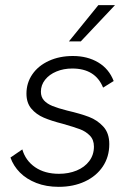

<svg xmlns="http://www.w3.org/2000/svg" viewBox="-20 -717 512 744"><path d="M20.5 -106.5 66.5 -138Q79 -94.5 116.2 -69Q153.5 -43.5 208.5 -43.5Q246 -43.5 277 -56.2Q308 -69 326 -93Q344 -117 344 -149Q344 -175.5 328 -191.8Q312 -208 290 -216.2Q268 -224.5 222.5 -237.5Q179 -248.5 149.8 -261Q120.5 -273.5 101.5 -296Q82.5 -318.5 82.5 -354Q82.5 -396 105.5 -429.2Q128.5 -462.5 169.5 -481.2Q210.5 -500 262.5 -500Q319 -500 360.8 -475Q402.5 -450 420.5 -403L379.5 -377.5Q349.5 -451.5 260 -451.5Q226.5 -451.5 198.8 -440Q171 -428.5 154.8 -408Q138.5 -387.5 138.5 -361.5Q138.5 -341.5 150.2 -328.2Q162 -315 183.5 -306.2Q205 -297.5 240.5 -288.5Q292 -276.5 324.8 -264Q357.5 -251.5 380.5 -226.2Q403.5 -201 403.5 -158.5Q403.5 -109.5 378.5 -72Q353.5 -34.5 309 -13.8Q264.5 7 207.5 7Q159 7 120.8 -8Q82.5 -23 57.2 -48.5Q32 -74 20.5 -106.5ZM361 -697H425.5L293 -556.5H247Z"/></svg>

Font: HK Grotesk Light
Style: Italic
Weight: 300
Italic angle: -16°
Designer: Alfredo Marco Pradil
Foundry: Hanken Design Co.
Version: Version 3.001